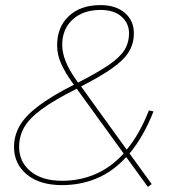

<svg xmlns="http://www.w3.org/2000/svg" viewBox="-20 -723 674 753"><path d="M223 3Q136 3 85.5 -38.5Q35 -80 35 -147Q35 -190 56.5 -228.5Q78 -267 129 -306Q180 -345 270 -391L263 -400Q235 -439 219.5 -474Q204 -509 204 -545Q204 -617 250 -660Q296 -703 374 -703Q434 -703 469.5 -672.5Q505 -642 505 -593Q505 -552 485.5 -520Q466 -488 421 -456Q376 -424 298 -384L477 -136Q528 -198 564 -290L582 -286Q543 -187 488 -121L575 -1L560 10L475 -107Q424 -51 360.5 -24Q297 3 223 3ZM465 -121 281 -375Q193 -331 143.5 -294.5Q94 -258 74.5 -223Q55 -188 55 -147Q55 -88 100 -51Q145 -14 224 -14Q294 -14 355 -40.5Q416 -67 465 -121ZM286 -399Q362 -438 405.5 -467.5Q449 -497 467.5 -526Q486 -555 486 -593Q486 -631 457 -657.5Q428 -684 374 -684Q306 -684 265 -646.5Q224 -609 224 -547Q224 -485 280 -408Z"/></svg>

Font: Montserrat Thin
Style: Italic
Weight: 100
Italic angle: -11.3°
Designer: Julieta Ulanovsky
Foundry: Julieta Ulanovsky
Version: Version 9.000; ttfautohint (v1.8.4.7-5d5b)